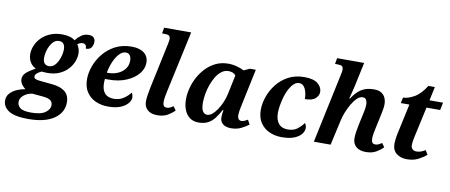

<svg xmlns="http://www.w3.org/2000/svg" viewBox="-139 -1106 3964 1691"><g transform="rotate(10 1843.0 -260.0)"><path d="M170 240Q49 240 -4.5 205.5Q-58 171 -58 113Q-58 77 -35 51Q-12 25 24.5 8.5Q61 -8 102 -15Q83 -26 67 -48.5Q51 -71 51 -97Q51 -129 77 -153.5Q103 -178 159 -209Q126 -225 107.5 -255.5Q89 -286 89 -329Q89 -364 104.5 -402Q120 -440 151 -472.5Q182 -505 229 -525.5Q276 -546 339 -546Q372 -546 401 -538.5Q430 -531 452 -514Q475 -543 503 -562.5Q531 -582 568 -582Q599 -582 613 -567Q627 -552 627 -529Q627 -504 613.5 -481Q600 -458 563 -458Q563 -501 528 -501Q515 -501 503.5 -496Q492 -491 482 -483Q493 -469 500 -447.5Q507 -426 507 -403Q507 -370 493 -333Q479 -296 449.5 -263.5Q420 -231 374.5 -210Q329 -189 266 -189Q257 -189 240 -190Q223 -191 215 -192Q192 -182 176 -168.5Q160 -155 160 -139Q160 -123 175.5 -117Q191 -111 214 -109L326 -98Q400 -91 440.5 -58.5Q481 -26 481 38Q481 129 400 184.5Q319 240 170 240ZM269 -250Q296 -250 315.5 -267.5Q335 -285 348 -311.5Q361 -338 367.5 -366Q374 -394 374 -416Q374 -484 320 -484Q294 -484 274.5 -467Q255 -450 241.5 -424Q228 -398 221.5 -370Q215 -342 215 -319Q215 -282 229.5 -266Q244 -250 269 -250ZM185 180Q273 180 312.5 151Q352 122 352 85Q352 56 330.5 41Q309 26 257 22L168 14Q125 20 93 45.5Q61 71 61 106Q61 137 86.5 158.5Q112 180 185 180Z M843 10Q782 10 731.5 -12.5Q681 -35 650.5 -81Q620 -127 620 -197Q620 -253 642 -314Q664 -375 707 -427.5Q750 -480 813 -513Q876 -546 959 -546Q1030 -546 1070 -515Q1110 -484 1110 -428Q1110 -374 1071.5 -328Q1033 -282 965.5 -253.5Q898 -225 812 -225H775Q774 -215 773.5 -205Q773 -195 773 -187Q773 -129 800 -97.5Q827 -66 882 -66Q931 -66 969 -91.5Q1007 -117 1028 -147Q1041 -131 1041 -104Q1041 -80 1020 -53.5Q999 -27 955.5 -8.5Q912 10 843 10ZM791 -282Q841 -282 880.5 -299.5Q920 -317 943 -348Q966 -379 966 -421Q966 -452 953 -469Q940 -486 917 -486Q885 -486 857 -455Q829 -424 809.5 -377Q790 -330 782 -282Z M1284 10Q1227 10 1196 -17.5Q1165 -45 1165 -93Q1165 -114 1169 -144Q1173 -174 1181 -212L1268 -622Q1271 -635 1273 -648Q1275 -661 1275 -665Q1275 -692 1263 -699.5Q1251 -707 1222 -707H1201L1210 -760H1452L1333 -211Q1327 -184 1323 -160Q1319 -136 1319 -115Q1319 -70 1354 -70Q1370 -70 1383 -76Q1396 -82 1413 -93L1437 -59Q1413 -34 1376 -12Q1339 10 1284 10Z M1652 10Q1605 10 1573 -14Q1541 -38 1525 -79.5Q1509 -121 1509 -173Q1509 -220 1522 -271.5Q1535 -323 1561 -371.5Q1587 -420 1625 -459.5Q1663 -499 1712.5 -522.5Q1762 -546 1823 -546Q1862 -546 1902 -535Q1942 -524 1964 -511L2017 -535H2070L2004 -223Q2002 -212 1997.5 -192Q1993 -172 1990 -151.5Q1987 -131 1987 -118Q1987 -93 1996.5 -81Q2006 -69 2022 -69Q2036 -69 2049 -75Q2062 -81 2078 -90L2100 -50Q2075 -31 2035.5 -10.5Q1996 10 1942 10Q1898 10 1871 -10.5Q1844 -31 1844 -70Q1844 -99 1851 -135H1844Q1820 -89 1794 -56.5Q1768 -24 1734.5 -7Q1701 10 1652 10ZM1715 -70Q1737 -70 1760 -88.5Q1783 -107 1804 -138.5Q1825 -170 1841.5 -209Q1858 -248 1866 -288L1901 -454Q1891 -468 1874 -475Q1857 -482 1837 -482Q1802 -482 1774 -461Q1746 -440 1725 -405Q1704 -370 1689.5 -329Q1675 -288 1668 -246.5Q1661 -205 1661 -172Q1661 -114 1676.5 -92Q1692 -70 1715 -70Z M2395 10Q2335 10 2284.5 -13Q2234 -36 2204 -81.5Q2174 -127 2174 -197Q2174 -253 2195 -313.5Q2216 -374 2257.5 -427Q2299 -480 2360.5 -513Q2422 -546 2503 -546Q2586 -546 2624 -514.5Q2662 -483 2662 -440Q2662 -409 2634 -382.5Q2606 -356 2540 -356Q2540 -409 2521.5 -447.5Q2503 -486 2467 -486Q2441 -486 2419.5 -466Q2398 -446 2380.5 -413.5Q2363 -381 2351.5 -342Q2340 -303 2333.5 -264.5Q2327 -226 2327 -195Q2327 -134 2355 -100Q2383 -66 2437 -66Q2490 -66 2523 -92Q2556 -118 2577 -148Q2583 -142 2587.5 -130.5Q2592 -119 2592 -104Q2592 -78 2571.5 -51.5Q2551 -25 2507.5 -7.5Q2464 10 2395 10Z M3149 10Q3092 10 3061 -17.5Q3030 -45 3030 -93Q3030 -114 3034 -144Q3038 -174 3046 -212L3063 -291Q3068 -311 3074.5 -344.5Q3081 -378 3081 -403Q3081 -422 3073 -441Q3065 -460 3039 -460Q3014 -460 2989 -436Q2964 -412 2943 -375.5Q2922 -339 2906.5 -300Q2891 -261 2885 -232L2833 0H2683L2815 -622Q2818 -635 2820 -648Q2822 -661 2822 -665Q2822 -692 2810 -699.5Q2798 -707 2769 -707H2748L2757 -760H2999L2952 -540Q2947 -518 2938.5 -485Q2930 -452 2924 -429H2930Q2968 -489 3013 -517.5Q3058 -546 3125 -546Q3168 -546 3192.5 -530Q3217 -514 3228 -488Q3239 -462 3239 -431Q3239 -406 3232.5 -375Q3226 -344 3221 -318L3198 -211Q3192 -184 3188 -160Q3184 -136 3184 -115Q3184 -70 3219 -70Q3235 -70 3248 -76Q3261 -82 3278 -93L3302 -59Q3278 -34 3241 -12Q3204 10 3149 10Z M3515 10Q3460 10 3422.5 -19Q3385 -48 3385 -107Q3385 -125 3388 -148.5Q3391 -172 3395 -191L3455 -468H3378L3389 -519Q3432 -519 3488 -550.5Q3544 -582 3591 -659H3649L3623 -536H3744L3730 -468H3608L3548 -194Q3543 -172 3540.5 -154Q3538 -136 3538 -122Q3538 -97 3552 -84.5Q3566 -72 3588 -72Q3611 -72 3630.5 -80Q3650 -88 3666 -98L3689 -60Q3656 -32 3614.5 -11Q3573 10 3515 10Z"/></g></svg>

Font: Noto Serif
Style: Bold Italic
Weight: 700
Italic angle: -12°
Designer: Monotype Design Team
Foundry: Monotype Imaging Inc.
Version: Version 2.013